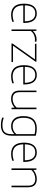

<svg xmlns="http://www.w3.org/2000/svg" viewBox="1652 -2240 818 4161"><g transform="rotate(90 2060.5 -159.0)"><path d="M477 -255H95Q98 -134 152 -79Q206 -24 307 -24Q369.5 -24 451.5 -50.5V-16.5Q375.5 9 305 9Q59 9 59 -270Q59 -409.5 115.2 -478.8Q171.5 -548 271 -548Q370.5 -548 423.8 -479.2Q477 -410.5 477 -270ZM95 -288H441.5Q439 -406 396 -460.5Q353 -515 271 -515Q188 -515 142.8 -460.5Q97.5 -406 95 -288Z M617.5 -540H647.5L650.5 -466.5H654.5Q686.5 -502.5 735 -523.2Q783.5 -544 832.5 -544Q859.5 -544 882 -540V-506Q863 -509 832.5 -509Q785 -509 734.5 -486.2Q684 -463.5 651.5 -420V0H617.5Z M970 -32H1322.5V0H922V-20L1267.5 -508H928.5V-540H1316V-520Z M1810 -255H1428Q1431 -134 1485 -79Q1539 -24 1640 -24Q1702.5 -24 1784.5 -50.5V-16.5Q1708.5 9 1638 9Q1392 9 1392 -270Q1392 -409.5 1448.2 -478.8Q1504.5 -548 1604 -548Q1703.5 -548 1756.8 -479.2Q1810 -410.5 1810 -270ZM1428 -288H1774.5Q1772 -406 1729 -460.5Q1686 -515 1604 -515Q1521 -515 1475.8 -460.5Q1430.5 -406 1428 -288Z M1942.5 -177.5V-540H1976.5V-177.5Q1976.5 -96 2014.5 -60Q2052.5 -24 2121 -24Q2172.5 -24 2223.5 -46Q2274.5 -68 2311.5 -112.5V-540H2345.5V0H2315.5L2312.5 -63H2308.5Q2270.5 -28 2221.8 -9.5Q2173 9 2120 9Q2036.5 9 1989.5 -35.5Q1942.5 -80 1942.5 -177.5Z M2530 203V169Q2613.5 197 2689.5 197Q2758 197 2801 177.8Q2844 158.5 2865.2 114.8Q2886.5 71 2886.5 -2.5V-60H2883.5Q2853 -28 2810 -9.5Q2767 9 2714.5 9Q2615.5 9 2555.8 -55Q2496 -119 2496 -259Q2496 -548 2764.5 -548Q2844.5 -548 2920.5 -525.5V-5.5Q2920.5 119 2863.2 174.5Q2806 230 2688.5 230Q2651.5 230 2608 222.8Q2564.5 215.5 2530 203ZM2886.5 -106V-500Q2830 -515 2761.5 -515Q2647 -515 2589.5 -453.8Q2532 -392.5 2532 -263Q2532 -24 2716.5 -24Q2766 -24 2811 -44.5Q2856 -65 2886.5 -106Z M3489 -255H3107Q3110 -134 3164 -79Q3218 -24 3319 -24Q3381.5 -24 3463.5 -50.5V-16.5Q3387.5 9 3317 9Q3071 9 3071 -270Q3071 -409.5 3127.2 -478.8Q3183.5 -548 3283 -548Q3382.5 -548 3435.8 -479.2Q3489 -410.5 3489 -270ZM3107 -288H3453.5Q3451 -406 3408 -460.5Q3365 -515 3283 -515Q3200 -515 3154.8 -460.5Q3109.5 -406 3107 -288Z M3629.5 -540H3659.5L3662.5 -474.5H3666.5Q3705 -510 3754 -529Q3803 -548 3856.5 -548Q4037.5 -548 4037.5 -359.5V0H4003.5V-360Q4003.5 -442.5 3965.5 -478.8Q3927.5 -515 3856 -515Q3804.5 -515 3752.8 -494Q3701 -473 3663.5 -427.5V0H3629.5Z"/></g></svg>

Font: Encode Sans Semi Expanded Thin
Style: Regular
Weight: 250
Width: 6
Designer: Multiple Designers
Foundry: Impallari Type
Version: Version 2.000